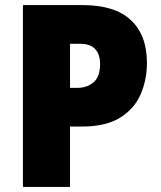

<svg xmlns="http://www.w3.org/2000/svg" viewBox="-20 -734 631 754"><path d="M305 -714Q431 -714 494 -655Q557 -596 557 -487Q557 -420 532 -363Q507 -306 451 -271.5Q395 -237 301 -237H255V0H70V-714ZM296 -562H255V-389H285Q321 -389 347 -410.5Q373 -432 373 -483Q373 -520 354 -541Q335 -562 296 -562Z"/></svg>

Font: Noto Sans Khmer UI SemiCondensed Black
Style: Regular
Weight: 900
Width: 4
Designer: Danh Hong and the Monotype Design Team
Foundry: Monotype Imaging Inc.
Version: Version 2.002; ttfautohint (v1.8.4.7-5d5b)